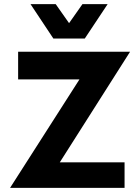

<svg xmlns="http://www.w3.org/2000/svg" viewBox="-20 -911 665 931"><path d="M502 -891.1 391.1 -724.1H238.8L127.9 -891.1H250L314.9 -798.8L379.9 -891.1ZM28.8 0 365.2 -525.9H67.9V-660.2H610.8L270 -124H584V0Z"/></svg>

Font: Human Sans
Style: Bold
Weight: 700
Designer: Tim Radville
Foundry: Continuum
Version: Version 1.000;FEAKit 1.0